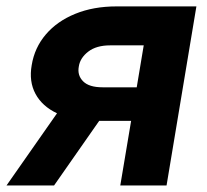

<svg xmlns="http://www.w3.org/2000/svg" viewBox="-32 -565 630 585"><path d="M334.5 0 367.5 -196.7H270.2L132.8 0H-12.1L141.7 -219.8Q96.6 -241.1 76.2 -278.9Q55.8 -316.8 64.6 -366.5Q73.2 -419.7 107.6 -460Q142 -500.4 197.3 -522.9Q252.5 -545.5 323.2 -545.5H566.4L475.5 0ZM384.6 -299 405.9 -426.8H303.6Q261.7 -426.8 236.9 -407.7Q212 -388.5 208.1 -362.2Q203.1 -335.6 221.2 -317.3Q239.3 -299 280.5 -299Z"/></svg>

Font: Inter UI
Style: Bold Italic
Weight: 700
Italic angle: 9.39999°
Designer: Rasmus Andersson
Foundry: rsms
Version: 3.2;8d6f07862